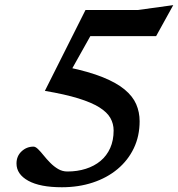

<svg xmlns="http://www.w3.org/2000/svg" viewBox="-20 -738 713 768"><path d="M301 -593.5 366 -637.5 238.5 -410 251.5 -469Q335.5 -451.5 390.8 -429.2Q446 -407 478.5 -380Q511 -353 524.8 -321.2Q538.5 -289.5 538.5 -253Q538.5 -193.5 515.2 -145Q492 -96.5 450 -61.5Q408 -26.5 351.2 -7.8Q294.5 11 227.5 11Q140 11 93 -15Q46 -41 46 -84Q46 -113.5 66.2 -132.5Q86.5 -151.5 114 -151.5Q122 -151.5 132.2 -141.5Q142.5 -131.5 154.5 -116.5Q166.5 -101.5 181 -86.8Q195.5 -72 212.5 -62Q229.5 -52 249.5 -52Q289.5 -52 323.2 -62.8Q357 -73.5 382 -94.2Q407 -115 420.8 -145.8Q434.5 -176.5 434.5 -216Q434.5 -243 421.5 -266Q408.5 -289 377.5 -308.5Q346.5 -328 293.2 -344.5Q240 -361 159.5 -374.5L322 -698H531.5L673 -717.5L604.5 -593.5Z"/></svg>

Font: Newsreader 9pt Medium
Style: Italic
Weight: 500
Italic angle: -17°
Designer: Hugues Gentile
Foundry: Production Type
Version: Version 1.003